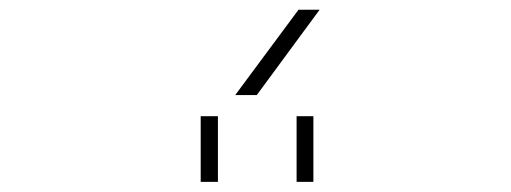

<svg xmlns="http://www.w3.org/2000/svg" viewBox="-20 -969 1040 391"><path d="M388.7 -598.6V-732.4H423.8V-598.6ZM584 -598.6V-732.4H618.2V-598.6ZM502.9 -775.4H459L587.9 -949.2H630.9Z"/></svg>

Font: Gen Shin Gothic Monospace ExtraLight
Style: Regular
Weight: 200
Designer: [Source Han Sans]
Ryoko NISHIZUKA  (kana & ideographs); Paul D. Hunt (Latin, Greek & Cyrillic); Wenlong ZHANG  (bopomofo
Version: Version 1.002.20150607